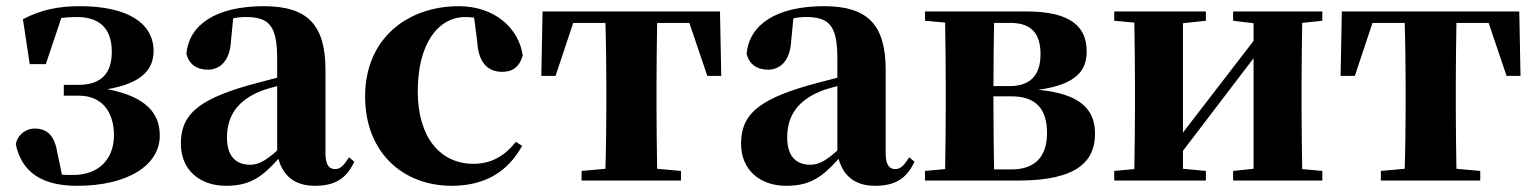

<svg xmlns="http://www.w3.org/2000/svg" viewBox="-20 -583 4955 620"><path d="M76 -376H128L178 -525C193 -527 210 -528 229 -528C301 -528 340 -491 341 -419C342 -348 309 -309 233 -309H186V-274H235C316 -274 348 -213 348 -147C348 -68 298 -18 216 -18C202 -18 191 -18 180 -19L164 -96C154 -152 126 -167 94 -168C68 -169 37 -151 31 -117C50 -28 114 17 229 17C395 17 496 -51 496 -145C496 -214 456 -270 327 -295C437 -314 476 -358 476 -419C475 -510 390 -563 238 -563C169 -563 114 -552 54 -521Z M875 -97C838 -64 815 -51 788 -51C741 -51 713 -79 713 -139C713 -212 750 -259 820 -288C832 -293 852 -299 875 -305ZM1107 -75C1088 -45 1077 -37 1062 -37C1043 -37 1031 -50 1031 -88V-357C1031 -502 974 -563 832 -563C677 -563 590 -503 582 -409C590 -376 615 -358 651 -358C689 -358 723 -385 726 -453L733 -524C748 -527 761 -528 775 -528C851 -528 875 -497 875 -393V-332C840 -323 805 -314 777 -306C616 -259 564 -210 564 -119C564 -35 624 17 710 17C790 17 828 -14 879 -70C894 -16 931 17 997 17C1061 17 1099 -6 1124 -61Z M1521 -449C1525 -375 1560 -351 1602 -351C1636 -351 1658 -368 1668 -404C1655 -494 1575 -563 1462 -563C1295 -563 1159 -458 1159 -272C1159 -86 1286 17 1438 17C1547 17 1620 -29 1666 -112L1646 -125C1610 -80 1567 -54 1509 -54C1402 -54 1329 -139 1329 -288C1329 -441 1394 -528 1483 -528C1492 -528 1501 -527 1511 -526Z M2206 -509 2264 -338H2309L2305 -546H1732L1728 -338H1774L1831 -509H1935C1937 -451 1938 -364 1938 -308V-238C1938 -182 1937 -96 1935 -38L1858 -31V0H2179V-31L2102 -38C2101 -96 2100 -182 2100 -238V-308C2100 -364 2101 -451 2102 -509Z M2684 -97C2647 -64 2624 -51 2597 -51C2550 -51 2522 -79 2522 -139C2522 -212 2559 -259 2629 -288C2641 -293 2661 -299 2684 -305ZM2916 -75C2897 -45 2886 -37 2871 -37C2852 -37 2840 -50 2840 -88V-357C2840 -502 2783 -563 2641 -563C2486 -563 2399 -503 2391 -409C2399 -376 2424 -358 2460 -358C2498 -358 2532 -385 2535 -453L2542 -524C2557 -527 2570 -528 2584 -528C2660 -528 2684 -497 2684 -393V-332C2649 -323 2614 -314 2586 -306C2425 -259 2373 -210 2373 -119C2373 -35 2433 17 2519 17C2599 17 2637 -14 2688 -70C2703 -16 2740 17 2806 17C2870 17 2908 -6 2933 -61Z M3190 -36C3189 -94 3188 -181 3188 -238V-272H3245C3326 -272 3361 -231 3361 -153C3361 -77 3322 -36 3247 -36ZM3243 -509C3311 -509 3340 -474 3340 -408C3340 -341 3308 -305 3240 -305H3188C3188 -372 3189 -454 3190 -509ZM2967 -546V-516L3032 -510C3033 -451 3034 -364 3034 -308V-238C3034 -182 3033 -95 3032 -37L2967 -31V0H3269C3462 0 3516 -65 3516 -151C3516 -228 3471 -280 3333 -293C3463 -311 3489 -361 3489 -417C3489 -497 3438 -546 3294 -546Z M4250 -516V-546H3962V-516L4028 -508V-451L3800 -155V-508L3874 -516V-546H3578V-516L3643 -510C3644 -451 3645 -364 3645 -308V-238C3645 -182 3644 -95 3643 -37L3578 -31V0H3874V-31L3800 -38V-96L4028 -395V-38L3962 -31V0H4250V-31L4185 -37C4184 -95 4183 -182 4183 -238V-308C4183 -364 4184 -451 4185 -509Z M4787 -509 4845 -338H4890L4886 -546H4313L4309 -338H4355L4412 -509H4516C4518 -451 4519 -364 4519 -308V-238C4519 -182 4518 -96 4516 -38L4439 -31V0H4760V-31L4683 -38C4682 -96 4681 -182 4681 -238V-308C4681 -364 4682 -451 4683 -509Z"/></svg>

Font: Noto Serif CJK JP Black
Style: Regular
Weight: 900
Designer: Ryoko NISHIZUKA 西塚涼子 (kana & ideographs); Frank Grießhammer (Latin, Greek & Cyrillic); Wenlong ZHANG 张文龙 (bopomofo); San
Foundry: Adobe Systems Incorporated
Version: Version 1.001;PS 1.001;hotconv 16.6.54;makeotf.lib2.5.65590